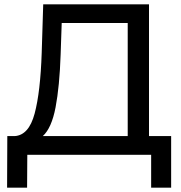

<svg xmlns="http://www.w3.org/2000/svg" viewBox="-20 -720 844 893"><path d="M776 -87V153H683V0H107L106 153H13L14 -87H48Q114 -91 141 -191.5Q168 -292 174 -475L181 -700H673V-87ZM179 -87H574V-613H267L262 -466Q257 -318 238.5 -221Q220 -124 179 -87Z"/></svg>

Font: CMG Sans Medium
Style: Regular
Weight: 500
Designer: Julieta Ulanovsky
Foundry: Julieta Ulanovsky
Version: Version 7.200